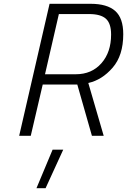

<svg xmlns="http://www.w3.org/2000/svg" viewBox="-20 -715 669 1011"><path d="M172 276 257 73H313L220 276ZM457 -695Q544 -695 586.5 -657.5Q629 -620 629 -535Q629 -423 573 -358.5Q517 -294 445 -278L526 0H464L387 -270H205L142 0H81L241 -695ZM565 -533Q565 -592 537.5 -616.5Q510 -641 449 -641H290L217 -324H379Q463 -324 514 -382Q565 -440 565 -533Z"/></svg>

Font: Titillium Web Light
Style: Italic
Weight: 300
Italic angle: -13°
Version: Version 1.002;PS 57.000;hotconv 1.0.70;makeotf.lib2.5.55311